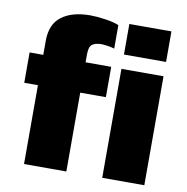

<svg xmlns="http://www.w3.org/2000/svg" viewBox="-81 -807 863 885"><g transform="rotate(10 350.5 -364.0)"><path d="M406 -706V-596Q395 -600 375 -603Q355 -606 344 -606Q318 -606 302.5 -595.5Q287 -585 287 -548V-511H407V-369H287V0H89V-369H25V-511H89V-577Q89 -655 138 -691.5Q187 -728 272 -728Q301 -728 342 -722Q383 -716 406 -706ZM652 -577H455V-720H652ZM652 0H455V-510H652Z"/></g></svg>

Font: Chivo Black
Style: Regular
Weight: 900
Designer: Hector Gatti
Foundry: Omnibus-Type
Version: Version 1.007